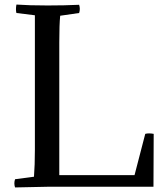

<svg xmlns="http://www.w3.org/2000/svg" viewBox="-20 -819 719 842"><path d="M189 0 46 3Q40 -15 46 -33L129 -44Q133 -95 133 -162V-752L52 -762Q48 -777 52 -799Q107 -795 189 -795Q262 -795 327 -798Q333 -780 327 -762L244 -750Q240 -712 240 -633V-51H570L617 -232Q632 -236 654 -232L653 0Z"/></svg>

Font: Adamina
Style: Regular
Weight: 400
Designer: Cyreal (www.cyreal.org)
Foundry: Cyreal
Version: Version 1.011